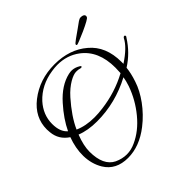

<svg xmlns="http://www.w3.org/2000/svg" viewBox="-229 -1067 1355 1355"><g transform="rotate(-45 448.5 -389.5)"><path d="M524 -5C616 -76 688 -177 716 -265C731 -309 739 -347 742 -378C802 -416 852 -466 891 -528C907 -543 888 -559 876 -539C856 -499 813 -457 746 -413V-433C746 -536 713 -616 647 -671C582 -727 499 -755 399 -755C299 -755 212 -726 139 -669C70 -615 36 -548 36 -468C36 -458 37 -448 38 -438C43 -385 68 -343 115 -312C76 -207 73 -96 126 -9C162 50 220 80 300 80C376 80 451 52 524 -5ZM687 -434C687 -417 686 -399 685 -381C602 -336 513 -308 418 -296C389 -292 361 -290 335 -290C276 -290 226 -300 184 -319C211 -380 255 -444 314 -511C374 -579 439 -610 470 -610C486 -610 497 -609 504 -606C524 -600 530 -611 516 -619C475 -644 443 -639 424 -635C362 -621 303 -583 248 -521C197 -464 159 -408 133 -353C104 -378 90 -416 90 -469C90 -530 112 -584 155 -632C206 -687 273 -721 354 -733C373 -736 392 -738 411 -738C475 -738 531 -720 579 -684C651 -630 687 -547 687 -434ZM679 -346C676 -325 670 -302 661 -275C637 -207 602 -145 555 -88C508 -31 456 10 398 36C341 63 281 63 221 35C166 8 138 -52 138 -144C138 -183 148 -230 169 -284C214 -266 267 -257 327 -257C450 -257 568 -287 679 -346ZM610 -739C617 -739 649 -752 706 -777C763 -803 793 -820 796 -828C803 -841 798 -859 764 -859C747 -859 733 -845 692 -816C671 -802 652 -788 634 -775C617 -762 607 -754 606 -752C605 -750 604 -748 604 -745C604 -741 609 -739 610 -739Z"/></g></svg>

Font: VL Great Vibes
Style: Regular
Weight: 400
Designer: Robert E. Leuschke
Foundry: Robert E. Leuschke
Version: Version 1.001